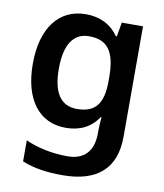

<svg xmlns="http://www.w3.org/2000/svg" viewBox="-87 -624 800 935"><g transform="rotate(10 313.0 -156.0)"><path d="M263 -552C129 -552 49 -446 49 -270C49 -94 128 10 260 10C328 10 383 -15 420 -71H424C422 -55 420 -24 420 -4V10C420 98 375 145 293 145C217 145 146 130 85 103V207C144 231 208 240 285 240C459 240 546 159 546 4V-542H441L429 -472H424C386 -526 331 -552 263 -552ZM296 -449C387 -449 427 -397 427 -269V-250C427 -134 386 -90 298 -90C217 -90 178 -151 178 -268C178 -387 219 -449 296 -449Z"/></g></svg>

Font: Noto Sans Ol Chiki SemiBold
Style: Regular
Weight: 600
Designer: Monotype Design Team, Lewis McGuffie
Foundry: Monotype Imaging Inc.
Version: Version 2.003